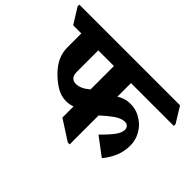

<svg xmlns="http://www.w3.org/2000/svg" viewBox="-186 -885 1154 1154"><g transform="rotate(45 390.5 -308.5)"><path d="M286 -159Q242 -159 203 -183Q164 -207 131 -241Q97 -276 80 -313Q63 -350 63 -394V-512H-6L-68 -611V-626H788L849 -527V-512H485V-396Q502 -408 523.5 -415Q545 -422 572 -422Q612 -422 645 -405.5Q678 -389 702 -363Q748 -310 748 -243Q748 -194 730 -150.5Q712 -107 680 -69L566 -155Q607 -195 632.5 -228Q658 -261 658 -288Q658 -303 649 -312.5Q640 -322 624 -322Q594 -322 559.5 -298Q525 -274 485 -237V9H469L340 -74V-169Q315 -159 286 -159ZM207 -329Q207 -300 220 -287Q233 -274 254 -274Q294 -274 340 -313V-512H207Z"/></g></svg>

Font: Noto Serif Devanagari ExtraBold
Style: Regular
Weight: 800
Designer: Universal Thirst, Indian Type Foundry and the Monotype Design Team
Foundry: Monotype Imaging Inc.
Version: Version 2.004; ttfautohint (v1.8.4.7-5d5b)